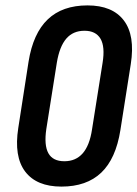

<svg xmlns="http://www.w3.org/2000/svg" viewBox="-20 -683 509 711"><path d="M207.5 8Q115.4 8 73.2 -47.7Q31.1 -103.3 47.7 -209.2L85.7 -454.3Q102.5 -559.5 156.8 -611.2Q211 -663 304.1 -663Q396.2 -663 438.5 -607.4Q480.9 -551.9 464.3 -445.6L425.8 -201.1Q409 -95.1 354.9 -43.6Q300.7 8 207.5 8ZM218.4 -85.9Q260.7 -85.9 286.3 -115.2Q312 -144.6 320.8 -203.9L359.8 -449.9Q369.6 -510.2 352.1 -539.7Q334.6 -569.1 292.9 -569.1Q250.6 -569.1 225.5 -540Q200.4 -510.8 190.5 -451.1L151.5 -205.1Q142.7 -145.2 159.2 -115.5Q175.7 -85.9 218.4 -85.9Z"/></svg>

Font: Sofia Sans Condensed
Style: Italic
Weight: 400
Italic angle: -9°
Designer: Botio Nikoltchev, Ani Petrova
Foundry: lettersoup
Version: Version 4.101